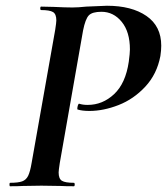

<svg xmlns="http://www.w3.org/2000/svg" viewBox="-20 -648 581 668"><path d="M15 -12Q43 -12 57 -17Q71 -22 78 -36.5Q85 -51 90 -81L172 -544Q176 -570 176 -577Q176 -599 164.5 -606Q153 -613 123 -613Q120 -613 120 -619Q120 -625 123 -625L167 -624Q207 -622 232 -622Q252 -622 280 -625Q349 -628 352 -628Q438 -628 489.5 -592.5Q541 -557 541 -489Q541 -473 538 -453Q526 -390 485.5 -346.5Q445 -303 392.5 -282.5Q340 -262 291 -262Q266 -262 250 -267Q249 -267 249 -270Q249 -275 251 -281.5Q253 -288 256 -287Q268 -283 285 -283Q337 -283 377 -320.5Q417 -358 428 -433Q432 -463 432 -476Q432 -537 403.5 -572Q375 -607 333 -607Q301 -607 289 -594.5Q277 -582 269 -542L188 -81Q184 -55 184 -48Q184 -26 195.5 -19Q207 -12 237 -12Q240 -12 240 -6Q240 0 237 0Q208 0 191 -1L124 -2L60 -1Q44 0 15 0Q13 0 13 -6Q13 -12 15 -12Z"/></svg>

Font: Cormorant Infant
Style: Bold Italic
Weight: 700
Italic angle: -10°
Designer: Christian Thalmann (Catharsis Fonts)
Foundry: Catharsis Fonts
Version: Version 4.000